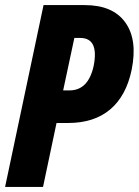

<svg xmlns="http://www.w3.org/2000/svg" viewBox="-22 -734 545 754"><path d="M-2 0 149 -714H311Q421 -714 470 -646Q519 -578 495 -460Q474 -358 411 -304.5Q348 -251 245 -251H200L147 0ZM226 -379H251Q325 -379 346 -476Q367 -585 293 -585H270Z"/></svg>

Font: Noto Sans ExtraCondensed ExtraBold
Style: Italic
Weight: 800
Width: 2
Italic angle: -12°
Designer: Monotype Design Team
Foundry: Monotype Imaging Inc.
Version: Version 2.013; ttfautohint (v1.8.4.7-5d5b)